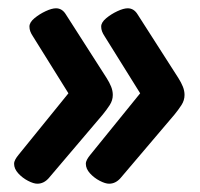

<svg xmlns="http://www.w3.org/2000/svg" viewBox="-20 -489 483 463"><path d="M288 -469Q303 -469 312 -454L410 -301Q417 -290 421 -280Q425 -270 425 -260Q425 -247 417.5 -235.5Q410 -224 401 -213L271 -60Q259 -46 243 -46Q234 -46 220.5 -53Q207 -60 197 -71Q187 -82 187 -94Q187 -99 190 -104.5Q193 -110 198 -116L318 -264L232 -402Q228 -408 226 -413.5Q224 -419 224 -425Q224 -435 236 -445Q248 -455 263 -462Q278 -469 288 -469ZM115 -469Q130 -469 139 -454L237 -301Q244 -290 248 -280Q252 -270 252 -260Q252 -247 244.5 -235.5Q237 -224 228 -213L98 -60Q86 -46 70 -46Q61 -46 47.5 -53Q34 -60 24 -71Q14 -82 14 -94Q14 -99 17 -104.5Q20 -110 25 -116L145 -264L59 -402Q55 -408 53 -413.5Q51 -419 51 -425Q51 -435 63 -445Q75 -455 90 -462Q105 -469 115 -469Z"/></svg>

Font: Asap Semi Condensed Semi Condensed Regular
Style: Bold Italic
Weight: 700
Width: 4
Italic angle: -6°
Designer: Pablo Cosgaya
Foundry: Omnibus-Type
Version: Version 3.001; ttfautohint (v1.8.4.7-5d5b)